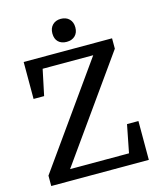

<svg xmlns="http://www.w3.org/2000/svg" viewBox="-130 -995 911 1089"><g transform="rotate(-15 325.5 -451.0)"><path d="M508 -65 540 -228H607V0H34V-61L456 -655H159L127 -503H65V-720H584V-659L162 -65ZM264 -834Q264 -865 282.5 -883.5Q301 -902 331 -902Q362 -902 380.5 -883.5Q399 -865 399 -834Q399 -803 380.5 -785Q362 -767 331 -767Q300 -767 282 -784.5Q264 -802 264 -834Z"/></g></svg>

Font: Domine Medium
Style: Regular
Weight: 500
Designer: Pablo Impallari, Rodrigo Fuenzalida, Brenda Gallo
Foundry: Pablo Impallari, Rodrigo Fuenzalida, Brenda Gallo
Version: Version 2.000